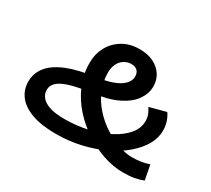

<svg xmlns="http://www.w3.org/2000/svg" viewBox="-137 -933 1300 1185"><g transform="rotate(30 513.5 -341.0)"><path d="M365 15Q261 15 192.5 -10Q124 -35 90.5 -79Q57 -123 57 -180Q57 -241 94.5 -287.5Q132 -334 209 -365.5Q286 -397 402 -412Q467 -421 508 -435Q549 -449 572 -466.5Q595 -484 604 -501.5Q613 -519 613 -535Q613 -562 598 -577Q583 -592 554 -592Q529 -592 506 -578.5Q483 -565 469 -538.5Q455 -512 455 -474Q455 -408 480 -350Q505 -292 547.5 -245Q590 -198 641.5 -165Q693 -132 745.5 -113.5Q798 -95 843 -95Q882 -95 910 -100Q938 -105 965 -114L985 -10Q956 2 922.5 8Q889 14 840 14Q775 14 703.5 -9.5Q632 -33 565 -76.5Q498 -120 444 -180Q390 -240 358 -314.5Q326 -389 327 -474Q327 -534 355 -585Q383 -636 434 -666.5Q485 -697 553 -697Q614 -697 655.5 -675.5Q697 -654 719 -618.5Q741 -583 741 -539Q741 -489 709.5 -443Q678 -397 611 -363.5Q544 -330 435 -316Q341 -304 285.5 -287Q230 -270 205.5 -247Q181 -224 181 -193Q181 -165 199 -142Q217 -119 257 -105Q297 -91 364 -91Q450 -91 529.5 -109Q609 -127 671 -159.5Q733 -192 769.5 -235Q806 -278 806 -330Q806 -358 797 -378Q788 -398 777 -415L894 -446Q904 -432 911.5 -415.5Q919 -399 924 -378.5Q929 -358 929 -332Q929 -281 901 -231.5Q873 -182 821.5 -137.5Q770 -93 699 -59Q628 -25 543 -5Q458 15 365 15Z"/></g></svg>

Font: BioRhyme Expanded SemiBold
Style: Regular
Weight: 600
Width: 7
Designer: Aoife Mooney
Foundry: Aoife Mooney Type
Version: Version 1.600;gftools[0.9.33]